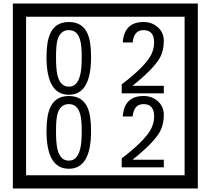

<svg xmlns="http://www.w3.org/2000/svg" viewBox="-20 -980 1195 1090"><path d="M1103 90H53V-960H1103ZM1028 15V-885H128V15ZM497 -656Q497 -442 371 -442Q244 -442 244 -656Q244 -744 265 -789Q294 -855 371 -855Q448 -855 477 -789Q497 -745 497 -656ZM444 -656Q444 -723 435 -752Q420 -809 371 -809Q322 -809 306 -752Q298 -723 298 -656Q298 -587 306 -553Q322 -488 371 -488Q419 -488 435 -554Q444 -587 444 -656ZM910 -450H671V-501Q792 -593 832 -658Q855 -696 855 -739Q855 -809 795 -809Q740 -809 733 -739H677Q685 -855 795 -855Q843 -855 876.5 -825Q910 -795 910 -747Q910 -691 886 -649Q848 -585 732 -493H910ZM497 -236Q497 -22 371 -22Q244 -22 244 -236Q244 -324 265 -369Q294 -435 371 -435Q448 -435 477 -369Q497 -325 497 -236ZM444 -236Q444 -303 435 -332Q420 -389 371 -389Q322 -389 306 -332Q298 -303 298 -236Q298 -167 306 -133Q322 -68 371 -68Q419 -68 435 -134Q444 -167 444 -236ZM910 -30H671V-81Q792 -173 832 -238Q855 -276 855 -319Q855 -389 795 -389Q740 -389 733 -319H677Q685 -435 795 -435Q843 -435 876.5 -405Q910 -375 910 -327Q910 -271 886 -229Q848 -165 732 -73H910Z"/></svg>

Font: Unicode BMP Fallback SIL
Style: Regular
Weight: 400
Foundry: NRSI, SIL International
Version: Version 5.1 Based on Unicode 5.1